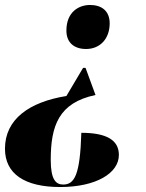

<svg xmlns="http://www.w3.org/2000/svg" viewBox="-41 -565 586 772"><path d="M321 -545C277 -545 226 -518 226 -442C226 -392 259 -368 305 -368C362 -368 400 -410 400 -471C400 -521 368 -545 321 -545ZM343 -183 303 -292H293L226 -179C77 -155 -21 -86 -21 33C-21 134 58 187 201 187C344 187 437 132 437 58C437 -2 387 -31 286 -31C281 140 258 177 213 177C184 177 163 158 163 78C163 -59 195 -152 343 -183Z"/></svg>

Font: Noto Serif Display SemiCondensed Black
Style: Italic
Weight: 900
Width: 4
Italic angle: -12°
Designer: Monotype Design Team
Foundry: Monotype Imaging Inc.
Version: Version 2.009